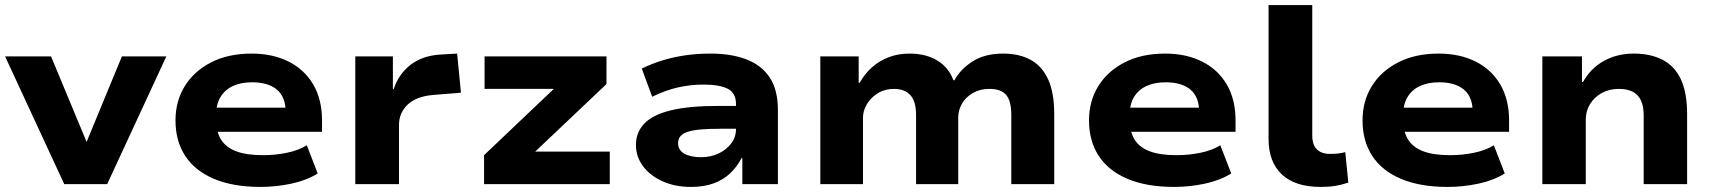

<svg xmlns="http://www.w3.org/2000/svg" viewBox="-25 -725 6745 756"><path d="M228 0 -5 -503H176L319 -159H313L455 -503H630L397 0Z M1001 11Q892 11 817 -21Q742 -53 704 -111.5Q666 -170 666 -251Q666 -326 702 -385Q738 -444 805.5 -479Q873 -514 966 -514Q1048 -514 1110.5 -483Q1173 -452 1208 -393Q1243 -334 1243 -250V-206H801V-301H1116L1100 -282Q1100 -343 1065.5 -372Q1031 -401 968 -401Q924 -401 892.5 -386.5Q861 -372 843.5 -343.5Q826 -315 826 -272V-255Q826 -207 845 -176Q864 -145 904.5 -129.5Q945 -114 1011 -114Q1059 -114 1105 -123.5Q1151 -133 1183 -153L1226 -42Q1183 -15 1123 -2Q1063 11 1001 11Z M1374 0V-503H1522V-374H1525Q1544 -432 1590 -468.5Q1636 -505 1706 -510L1775 -514L1790 -360L1679 -351Q1613 -345 1579.5 -312.5Q1546 -280 1546 -233V0Z M1881 0V-114L2202 -419L2201 -375H1883V-503H2363V-394L2038 -86L2039 -128H2376V0Z M2695 11Q2633 11 2584 -11Q2535 -33 2507 -70.5Q2479 -108 2479 -154Q2479 -204 2512 -238.5Q2545 -273 2616.5 -290.5Q2688 -308 2803 -308H2895V-218H2813Q2768 -218 2736.5 -215.5Q2705 -213 2684.5 -206.5Q2664 -200 2654.5 -189Q2645 -178 2645 -161Q2645 -134 2669.5 -120Q2694 -106 2736 -106Q2773 -106 2804 -120.5Q2835 -135 2854 -160Q2873 -185 2873 -217V-315Q2873 -359 2840.5 -375.5Q2808 -392 2744 -392Q2695 -392 2645.5 -381Q2596 -370 2543 -344L2502 -455Q2543 -475 2586 -488Q2629 -501 2676 -507.5Q2723 -514 2772 -514Q2855 -514 2914.5 -491Q2974 -468 3006 -419.5Q3038 -371 3038 -291V0H2898V-102L2895 -103Q2877 -68 2850 -42.5Q2823 -17 2785 -3Q2747 11 2695 11Z M3205 0V-503H3356V-399H3360Q3380 -435 3409 -460.5Q3438 -486 3475 -500Q3512 -514 3556 -514Q3621 -514 3666 -486.5Q3711 -459 3729 -409H3733Q3757 -453 3805 -483.5Q3853 -514 3925 -514Q3988 -514 4033 -489.5Q4078 -465 4102 -412.5Q4126 -360 4126 -276V0H3957V-272Q3957 -327 3937 -351Q3917 -375 3871 -375Q3834 -375 3806 -359Q3778 -343 3763 -317.5Q3748 -292 3748 -261V0H3582V-272Q3582 -326 3559.5 -350.5Q3537 -375 3495 -375Q3459 -375 3431.5 -358Q3404 -341 3388.5 -315Q3373 -289 3373 -262V0Z M4598 11Q4489 11 4414 -21Q4339 -53 4301 -111.5Q4263 -170 4263 -251Q4263 -326 4299 -385Q4335 -444 4402.5 -479Q4470 -514 4563 -514Q4645 -514 4707.5 -483Q4770 -452 4805 -393Q4840 -334 4840 -250V-206H4398V-301H4713L4697 -282Q4697 -343 4662.5 -372Q4628 -401 4565 -401Q4521 -401 4489.5 -386.5Q4458 -372 4440.5 -343.5Q4423 -315 4423 -272V-255Q4423 -207 4442 -176Q4461 -145 4501.5 -129.5Q4542 -114 4608 -114Q4656 -114 4702 -123.5Q4748 -133 4780 -153L4823 -42Q4780 -15 4720 -2Q4660 11 4598 11Z M5175 11Q5075 11 5022.5 -38Q4970 -87 4970 -178V-705H5142V-191Q5142 -168 5149.5 -152Q5157 -136 5173 -127.5Q5189 -119 5212 -119Q5229 -119 5243.5 -120.5Q5258 -122 5272 -126L5284 -6Q5257 3 5232.5 7Q5208 11 5175 11Z M5675 11Q5566 11 5491 -21Q5416 -53 5378 -111.5Q5340 -170 5340 -251Q5340 -326 5376 -385Q5412 -444 5479.5 -479Q5547 -514 5640 -514Q5722 -514 5784.5 -483Q5847 -452 5882 -393Q5917 -334 5917 -250V-206H5475V-301H5790L5774 -282Q5774 -343 5739.5 -372Q5705 -401 5642 -401Q5598 -401 5566.5 -386.5Q5535 -372 5517.5 -343.5Q5500 -315 5500 -272V-255Q5500 -207 5519 -176Q5538 -145 5578.5 -129.5Q5619 -114 5685 -114Q5733 -114 5779 -123.5Q5825 -133 5857 -153L5900 -42Q5857 -15 5797 -2Q5737 11 5675 11Z M6048 0V-503H6204V-402H6208Q6238 -456 6290 -485Q6342 -514 6408 -514Q6474 -514 6521.5 -489.5Q6569 -465 6593.5 -412.5Q6618 -360 6618 -276V0H6447V-271Q6447 -307 6436 -330Q6425 -353 6403.5 -364Q6382 -375 6349 -375Q6312 -375 6282.5 -359Q6253 -343 6236 -315.5Q6219 -288 6219 -255V0Z"/></svg>

Font: Nunito Sans 7pt SemiExpanded ExtraBold
Style: Regular
Weight: 800
Width: 6
Designer: Vernon Adams
Foundry: Vernon Adams
Version: Version 3.101;gftools[0.9.27]